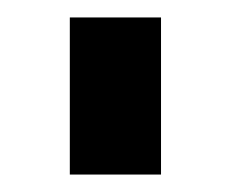

<svg xmlns="http://www.w3.org/2000/svg" viewBox="-20 -740 284 220"><path d="M164.5 -540H60V-720H164.5Z"/></svg>

Font: Hauora SemiBold
Style: Regular
Weight: 600
Designer: Wayne Shih
Foundry: WCYS
Version: Version 1.001